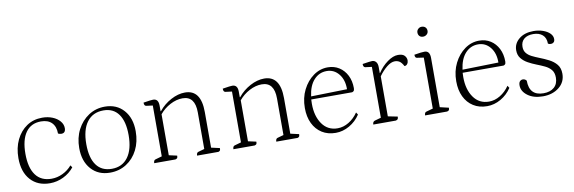

<svg xmlns="http://www.w3.org/2000/svg" viewBox="-49 -1000 4123 1380"><g transform="rotate(-10 2013.0 -310.0)"><path d="M228 12Q139 12 87 -46Q35 -104 35 -205Q35 -280 63 -338Q91 -396 140 -429Q189 -462 253 -462Q294 -462 327.5 -448.5Q361 -435 381 -411.5Q401 -388 401 -360Q401 -324 370 -324Q358 -324 346 -330Q346 -381 318.5 -409Q291 -437 240 -437Q167 -437 128.5 -382.5Q90 -328 90 -227Q90 -125 129.5 -71.5Q169 -18 245 -18Q287 -18 326.5 -37Q366 -56 394 -89L405 -73Q374 -34 327 -11Q280 12 228 12Z M667 12Q581 12 529.5 -46Q478 -104 478 -200Q478 -275 508.5 -334Q539 -393 591.5 -427.5Q644 -462 710 -462Q796 -462 847.5 -404Q899 -346 899 -250Q899 -173 869 -114Q839 -55 786.5 -21.5Q734 12 667 12ZM684 -13Q760 -13 802 -70Q844 -127 844 -231Q844 -331 806 -384Q768 -437 696 -437Q618 -437 575.5 -380.5Q533 -324 533 -219Q533 -119 571.5 -66Q610 -13 684 -13Z M990 0Q990 -23 1006 -26L1052 -39V-410L1005 -416Q990 -418 990 -442Q1022 -447 1037 -449Q1052 -451 1061 -451Q1100 -451 1100 -401V-360H1103Q1140 -406 1192.5 -434Q1245 -462 1295 -462Q1412 -462 1412 -299V-39L1474 -25Q1474 -13 1471 -8Q1468 -3 1459 0H1303Q1303 -23 1319 -26L1362 -38V-305Q1362 -424 1271 -424Q1226 -424 1180.5 -400Q1135 -376 1103 -337V-38L1162 -25Q1162 -13 1159 -8Q1156 -3 1145 0Z M1568 0Q1568 -23 1584 -26L1630 -39V-410L1583 -416Q1568 -418 1568 -442Q1600 -447 1615 -449Q1630 -451 1639 -451Q1678 -451 1678 -401V-360H1681Q1718 -406 1770.5 -434Q1823 -462 1873 -462Q1990 -462 1990 -299V-39L2052 -25Q2052 -13 2049 -8Q2046 -3 2037 0H1881Q1881 -23 1897 -26L1940 -38V-305Q1940 -424 1849 -424Q1804 -424 1758.5 -400Q1713 -376 1681 -337V-38L1740 -25Q1740 -13 1737 -8Q1734 -3 1723 0Z M2314 12Q2256 12 2213.5 -15Q2171 -42 2148 -90Q2125 -138 2125 -202Q2125 -276 2154.5 -334.5Q2184 -393 2232 -427.5Q2280 -462 2337 -462Q2384 -462 2420 -439Q2456 -416 2476.5 -375.5Q2497 -335 2497 -282Q2497 -266 2490 -260.5Q2483 -255 2479 -255H2181Q2180 -240 2180 -223Q2180 -133 2220.5 -75.5Q2261 -18 2333 -18Q2375 -18 2414.5 -42Q2454 -66 2482 -107L2493 -90Q2462 -43 2414 -15.5Q2366 12 2314 12ZM2325 -437Q2270 -437 2232 -395.5Q2194 -354 2184 -277L2447 -283Q2448 -351 2413.5 -394Q2379 -437 2325 -437Z M2589 0Q2589 -21 2605 -26L2651 -39V-410L2604 -416Q2589 -418 2589 -442Q2622 -447 2636.5 -449Q2651 -451 2660 -451Q2677 -451 2688 -438Q2699 -425 2699 -400V-356H2701Q2731 -402 2772.5 -432Q2814 -462 2850 -462Q2884 -462 2898 -446.5Q2912 -431 2912 -412Q2912 -397 2904 -386Q2896 -375 2883 -375Q2868 -403 2853 -412Q2838 -421 2820 -421Q2792 -421 2760 -395Q2728 -369 2702 -332V-40L2772 -26Q2772 -14 2768.5 -8.5Q2765 -3 2754 0Z M2967 0Q2967 -23 2983 -26L3030 -39V-411L2982 -418Q2967 -419 2967 -443Q2998 -448 3014 -450Q3030 -452 3042 -452Q3081 -452 3081 -399V-40L3145 -25Q3145 -13 3142 -8Q3139 -3 3128 0ZM3052 -560Q3035 -560 3025.5 -570Q3016 -580 3016 -596Q3016 -611 3027 -621.5Q3038 -632 3052 -632Q3070 -632 3080 -622Q3090 -612 3090 -596Q3090 -580 3078.5 -570Q3067 -560 3052 -560Z M3419 12Q3361 12 3318.5 -15Q3276 -42 3253 -90Q3230 -138 3230 -202Q3230 -276 3259.5 -334.5Q3289 -393 3337 -427.5Q3385 -462 3442 -462Q3489 -462 3525 -439Q3561 -416 3581.5 -375.5Q3602 -335 3602 -282Q3602 -266 3595 -260.5Q3588 -255 3584 -255H3286Q3285 -240 3285 -223Q3285 -133 3325.5 -75.5Q3366 -18 3438 -18Q3480 -18 3519.5 -42Q3559 -66 3587 -107L3598 -90Q3567 -43 3519 -15.5Q3471 12 3419 12ZM3430 -437Q3375 -437 3337 -395.5Q3299 -354 3289 -277L3552 -283Q3553 -351 3518.5 -394Q3484 -437 3430 -437Z M3826 12Q3758 12 3715.5 -19.5Q3673 -51 3673 -94Q3673 -115 3682 -124Q3691 -133 3703 -133Q3720 -133 3730 -119Q3730 -9 3834 -9Q3883 -9 3911.5 -34Q3940 -59 3940 -105Q3940 -141 3922.5 -162Q3905 -183 3877.5 -196Q3850 -209 3819 -221Q3788 -233 3759 -249Q3730 -265 3711.5 -288.5Q3693 -312 3693 -347Q3693 -396 3733 -429Q3773 -462 3839 -462Q3876 -462 3907.5 -451Q3939 -440 3957.5 -421.5Q3976 -403 3976 -380Q3976 -364 3967.5 -356.5Q3959 -349 3947 -349Q3935 -349 3926 -355Q3926 -397 3901 -419Q3876 -441 3833 -441Q3790 -441 3766 -420.5Q3742 -400 3742 -364Q3742 -336 3756.5 -318Q3771 -300 3795 -288Q3819 -276 3847 -265Q3881 -252 3914.5 -235Q3948 -218 3969.5 -192Q3991 -166 3991 -124Q3991 -63 3944 -25.5Q3897 12 3826 12Z"/></g></svg>

Font: Petrona ExtraLight
Style: Regular
Weight: 200
Designer: Ringo R. Seeber
Foundry: Ringo R. Seeber
Version: Version 2.001; ttfautohint (v1.8.3)